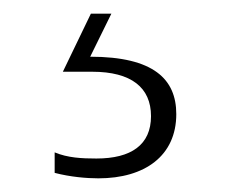

<svg xmlns="http://www.w3.org/2000/svg" viewBox="-20 -30 357 281"><path d="M238 137C238 86 205 53 112 53L143 -10H113L72 75H115C172 75 201 98 201 140C201 182 172 202 121 202C100 202 79 201 60 193V223C83 229 107 231 124 231C192 231 238 198 238 137Z"/></svg>

Font: Perun ExtraLight
Style: Regular
Weight: 200
Foundry: Copyright (c) Stefan Peev, Context Ltd, 2016
Version: Version 1.089